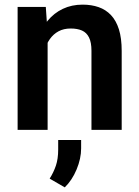

<svg xmlns="http://www.w3.org/2000/svg" viewBox="-20 -558 599 825"><path d="M184.6 -415.5V0H55.7V-528.3H176.8ZM164.1 -283.2H126Q126.5 -340.8 141.6 -387.7Q156.7 -434.6 184.3 -468.3Q211.9 -502 250 -520Q288.1 -538.1 335 -538.1Q373 -538.1 403.8 -527.3Q434.6 -516.6 456.8 -493.2Q479 -469.7 491 -431.9Q502.9 -394 502.9 -338.9V0H373V-339.8Q373 -376 362.5 -397Q352.1 -418 332.3 -426.8Q312.5 -435.5 283.7 -435.5Q253.9 -435.5 231.7 -423.6Q209.5 -411.6 194.6 -390.6Q179.7 -369.6 171.9 -342.3Q164.1 -314.9 164.1 -283.2ZM328.6 43.5V79.6Q328.6 123.5 309.1 170.2Q289.6 216.8 258.3 247.1L193.4 209.5Q210.4 182.6 220.2 153.6Q230 124.5 230 85V43.5Z"/></svg>

Font: Roboto SemiBold
Style: Regular
Weight: 600
Designer: Christian Robertson
Foundry: Google
Version: Version 3.009; 2024